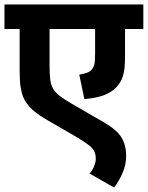

<svg xmlns="http://www.w3.org/2000/svg" viewBox="-20 -642 662 860"><path d="M622 -512H540V-384Q540 -332 531 -302Q522 -272 499 -249Q477 -227 444 -215Q411 -203 358 -198L335 -308Q375 -314 387 -326Q398 -337 402 -351.5Q406 -366 406 -401V-512H202V-349Q202 -311 205 -286.5Q208 -262 218 -244.5Q228 -227 248 -212Q268 -197 302 -177L442 -96Q503 -61 524 -26.5Q545 8 545 57Q545 97 528 135Q511 173 491 198L381 135Q392 124 400.5 105Q409 86 409 70Q409 49 402 35Q395 21 374.5 5.5Q354 -10 313 -34L192 -104Q153 -126 125.5 -150.5Q98 -175 83 -209Q76 -228 72 -254Q68 -280 68 -322V-512H0V-622H622Z"/></svg>

Font: RS Noto Sans
Style: Bold
Weight: 700
Designer: Monotype Design Team
Foundry: Monotype Imaging Inc.
Version: Version 3.10